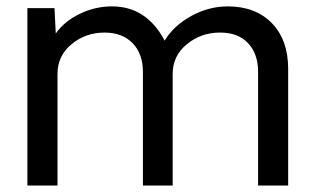

<svg xmlns="http://www.w3.org/2000/svg" viewBox="-20 -575 969 595"><path d="M686 -555.2Q772 -555.2 822.5 -503.2Q873 -451.2 873 -361.8V0H779.8V-352.1Q779.8 -408.2 748.8 -441.2Q717.8 -474.1 662.1 -474.1Q603 -474.1 559.1 -438Q515.1 -401.9 515.1 -346.2V0H422.9V-352.1Q422.9 -408.2 390.9 -441.2Q358.9 -474.1 304.2 -474.1Q245.1 -474.1 201.7 -438Q158.2 -401.9 158.2 -346.2V0H64.9V-549.8H148.9L152.8 -471.2Q179.7 -509.3 227.3 -532.2Q274.9 -555.2 327.1 -555.2Q434.1 -555.2 490.2 -449.2Q519 -496.1 573 -525.6Q627 -555.2 686 -555.2Z"/></svg>

Font: Oakes Grotesk
Style: Regular
Weight: 400
Designer: Samuel Oakes
Foundry: Samuel Oakes
Version: Version 1.0 | wf-rip DC20170320